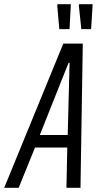

<svg xmlns="http://www.w3.org/2000/svg" viewBox="-55 -896 469 916"><path d="M-35 0 247 -688H340L329 0H262L266 -192H112L34 0ZM135 -252H268L277 -596H272ZM276 -757H228L218 -871L220 -876H283L277 -761ZM378 -757H333L321 -871L323 -876H387L380 -761Z"/></svg>

Font: Saira ExtraCondensed
Style: Italic
Weight: 400
Width: 2
Italic angle: -12°
Designer: Hector Gatti with collaboration of the Omnibus-Type team
Foundry: Omnibus-Type
Version: Version 1.101